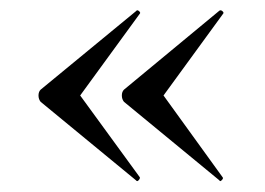

<svg xmlns="http://www.w3.org/2000/svg" viewBox="-20 -382 502 364"><path d="M238 -40 57 -189Q53 -194 53 -201Q53 -208 57 -212L238 -361Q240 -364 243.5 -361Q247 -358 245 -356L132 -201L245 -46Q246 -44 243 -40.5Q240 -37 238 -40ZM396 -40 215 -189Q211 -194 211 -201Q211 -208 215 -212L395 -361Q398 -364 401.5 -361Q405 -358 403 -356L290 -201L402 -46Q404 -44 400.5 -40.5Q397 -37 396 -40Z"/></svg>

Font: Cormorant Infant Light Medium
Style: Regular
Weight: 500
Version: Version 4.001